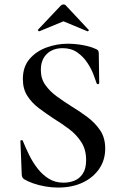

<svg xmlns="http://www.w3.org/2000/svg" viewBox="-20 -833 547 865"><path d="M164 -518Q164 -479 184 -450.5Q204 -422 235.5 -399Q267 -376 302 -354Q340 -331 374.5 -305Q409 -279 431.5 -245.5Q454 -212 454 -164Q454 -112 427 -72.5Q400 -33 352.5 -10.5Q305 12 241 12Q214 12 184.5 7Q155 2 129.5 -7Q104 -16 88 -26Q84 -29 81.5 -33Q79 -37 78 -45L72 -196Q71 -201 76.5 -201.5Q82 -202 83 -198Q95 -168 111.5 -134.5Q128 -101 150 -73Q172 -45 200.5 -27.5Q229 -10 266 -10Q292 -10 315 -19Q338 -28 353 -50.5Q368 -73 368 -112Q368 -159 346.5 -192.5Q325 -226 292 -251Q259 -276 223 -298Q188 -321 156 -345Q124 -369 103.5 -400.5Q83 -432 83 -477Q83 -532 113 -567Q143 -602 189.5 -619Q236 -636 285 -636Q318 -636 352 -630Q386 -624 410 -613Q419 -610 422 -605Q425 -600 425 -594L427 -459Q427 -455 422.5 -454Q418 -453 416 -456Q411 -471 401 -497.5Q391 -524 373 -551Q355 -578 328 -597Q301 -616 262 -616Q232 -616 210 -604Q188 -592 176 -570.5Q164 -549 164 -518ZM151 -699 254 -808Q259 -813 266 -813Q273 -813 277 -808L379 -699Q382 -698 379 -694.5Q376 -691 374 -692L266 -737L157 -692Q156 -691 152.5 -694.5Q149 -698 151 -699Z"/></svg>

Font: Cormorant Light SemiBold
Style: Regular
Weight: 600
Version: Version 4.000